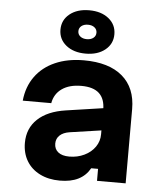

<svg xmlns="http://www.w3.org/2000/svg" viewBox="-60 -952 870 1020"><g transform="rotate(5 375.0 -441.5)"><path d="M505 -270.5 326.5 -244.4Q293.1 -239.3 274.5 -222Q256 -204.6 256 -178.1Q256 -148.7 276.8 -132.2Q297.5 -115.6 335.9 -115.6Q379.7 -115.6 416.1 -133.2Q452.6 -150.7 473.5 -181Q494.3 -211.3 494.3 -247.8V-380Q494.3 -437.1 463.1 -466.2Q431.8 -495.3 368 -495.3Q303.9 -495.3 264.4 -467.5Q225 -439.8 216.2 -390H64.2Q71.5 -464.3 110.8 -518.9Q150.1 -573.5 216.4 -602.6Q282.7 -631.8 369.4 -631.8Q503.2 -631.8 575.1 -570.5Q647 -509.2 647 -395.9V0H494.3V-63.9H457.8Q435.3 -24 395.6 -4Q355.9 16 296.9 16Q236.5 16 190.6 -7Q144.6 -30 119.8 -71.4Q95 -112.9 95 -167.9Q95 -245.2 147.3 -294.6Q199.5 -344.1 297.1 -358.4L505 -389.1ZM230.8 -783.5Q230.8 -834.8 270.6 -867Q310.5 -899.1 374.6 -899.1Q438.8 -899.1 478.6 -867Q518.4 -834.8 518.4 -783.5Q518.4 -732.3 478.6 -700.1Q438.8 -668 374.6 -668Q310.5 -668 270.6 -700.1Q230.8 -732.3 230.8 -783.5ZM422.8 -783.5Q422.8 -800.9 409.4 -811.5Q396.1 -822.1 374.6 -822.1Q353.2 -822.1 339.8 -811.5Q326.4 -800.9 326.4 -783.5Q326.4 -766.2 339.8 -755.6Q353.2 -745 374.6 -745Q396.1 -745 409.4 -755.6Q422.8 -766.2 422.8 -783.5Z"/></g></svg>

Font: Martian Mono Custom sWd Rg
Style: Regular
Weight: 400
Width: 6
Monospace: yes
Designer: Alex Havermale
Foundry: Evil Martians
Version: Version 1.000